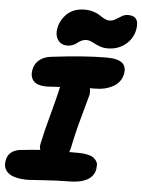

<svg xmlns="http://www.w3.org/2000/svg" viewBox="-92 -970 795 1076"><g transform="rotate(5 305.5 -432.0)"><path d="M259.8 -711.9Q223.6 -711.9 206.3 -739.5Q189 -767.1 196.8 -805.2Q207 -854 243.9 -887.5Q280.8 -920.9 341.8 -920.9Q368.2 -920.9 391.4 -913.3Q414.6 -905.8 427.5 -896.5Q440.4 -887.2 455.3 -879.6Q470.2 -872.1 481.9 -872.1Q501 -872.1 517.3 -882.1Q533.7 -892.1 550 -902.1Q566.4 -912.1 585.9 -912.1Q653.3 -912.1 637.2 -832Q626.5 -780.8 585 -748.3Q543.5 -715.8 486.8 -715.8Q459.5 -715.8 437.7 -724.9Q416 -733.9 399.2 -742.9Q382.3 -752 366.2 -752Q350.1 -752 336.9 -745.6Q323.7 -739.3 315.4 -731.9Q307.1 -724.6 292.5 -718.3Q277.8 -711.9 259.8 -711.9ZM106.9 57.1Q28.3 57.1 -4.2 30.3Q-36.6 3.4 -26.9 -42Q-22.5 -68.4 -2.7 -85.4Q17.1 -102.5 49.8 -106Q122.1 -113.8 161.1 -116.2Q154.8 -131.8 159.2 -150.9Q171.4 -211.9 200 -316.9Q228.5 -421.9 235.8 -458Q236.3 -461.9 238 -468.3Q239.7 -474.6 240.2 -477.1Q178.7 -473.1 166 -473.1Q110.4 -473.1 90.1 -497.8Q69.8 -522.5 78.1 -562Q84.5 -595.2 110.6 -616Q136.7 -636.7 175.8 -641.1Q362.3 -664.1 486.8 -664.1Q549.3 -664.1 574.5 -642.6Q599.6 -621.1 590.8 -579.1Q581.1 -533.7 538.1 -509.3Q495.1 -484.9 434.1 -484.9H407.2Q411.6 -467.3 409.2 -449.2Q405.8 -434.1 376.2 -328.9Q346.7 -223.6 331.1 -143.1Q328.1 -129.4 323.2 -118.2H374Q403.8 -118.2 425.3 -113.5Q446.8 -108.9 458.5 -100.8Q470.2 -92.8 477.3 -82Q484.4 -71.3 484.4 -59.6Q484.4 -47.9 482.9 -35.2Q466.8 45.9 332 45.9Q272.9 45.9 195.1 51.5Q117.2 57.1 106.9 57.1Z"/></g></svg>

Font: Shantell Sans Bouncy
Style: Italic
Weight: 800
Italic angle: -11.31°
Designer: Stephen Nixon, Anya Danilova, Shantell Martin
Foundry: Arrow Type
Version: Version 1.006;[9816181b4]